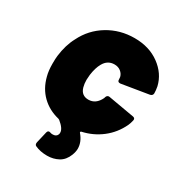

<svg xmlns="http://www.w3.org/2000/svg" viewBox="-170 -642 877 941"><g transform="rotate(30 268.5 -171.0)"><path d="M239 -331Q224 -305 218 -262Q216 -242 216 -233Q216 -211 221 -193Q232 -153 272 -153Q314 -153 336 -199L337 -203Q339 -211 344 -214.5Q349 -218 355 -217L504 -191Q517 -188 514 -175Q510 -157 504 -144Q477 -87 429 -50Q381 -13 321 0Q318 1 317 3.5Q316 6 318 8Q348 43 348 81Q348 98 340 119Q326 155 297.5 170.5Q269 186 234 186Q195 186 165 172Q156 167 159 153L174 89Q178 74 193 80Q197 82 206 82Q226 82 232 67Q234 64 234 56Q234 33 198 4L192 1Q134 -13 94.5 -51.5Q55 -90 40 -149Q32 -178 32 -218Q32 -248 34 -263Q42 -328 68 -376Q103 -447 170 -487.5Q237 -528 319 -528Q402 -528 460 -485.5Q518 -443 533 -379Q537 -358 537 -341Q536 -328 522 -325L369 -300H366Q353 -300 353 -313L352 -327Q348 -344 333.5 -355.5Q319 -367 298 -367Q259 -367 239 -331Z"/></g></svg>

Font: Barlow Black
Style: Italic
Weight: 900
Italic angle: -7°
Designer: Jeremy Tribby
Foundry: Tribby Type
Version: Version 1.408